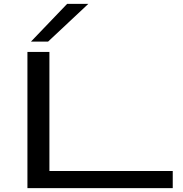

<svg xmlns="http://www.w3.org/2000/svg" viewBox="-20 -967 939 987"><path d="M121 0V-700H234V-88H868V0ZM139 -753 325 -947H434L227 -753Z"/></svg>

Font: Georama ExtraExtended
Style: Regular
Weight: 400
Width: 8
Designer: Jean-Baptiste Levee
Foundry: Production Type
Version: Version 1.000